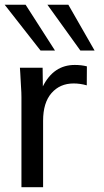

<svg xmlns="http://www.w3.org/2000/svg" viewBox="-22 -785 435 805"><path d="M374.5 -573.2 264.6 -765.1H176.8L314.9 -573.2ZM208.5 -573.2 85.4 -765.1H-2.4L147.9 -573.2ZM158.7 0V-278.8C158.7 -329.1 170.4 -367.7 193.8 -394.5C217.3 -421.4 248 -435.1 286.6 -435.1C304.2 -435.1 322.8 -432.6 341.8 -427.2L342.3 -506.8C327.1 -510.7 310.1 -512.7 291.5 -512.7C232.4 -512.7 188 -482.9 157.7 -422.9L156.7 -501H61.5L63 -478.5L65.9 -425.3C67.4 -404.8 67.9 -389.2 67.9 -377.9V0Z"/></svg>

Font: Ride
Style: Regular
Weight: 400
Version: Version 3.000